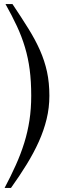

<svg xmlns="http://www.w3.org/2000/svg" viewBox="-20 -736 299 955"><path d="M225.6 -259.8Q225.6 -200.2 211.9 -143.8Q198.2 -87.4 173.1 -31.5Q147.9 24.4 112.8 81.5Q77.6 138.7 34.7 198.7H2.9Q34.2 139.6 58.8 84.7Q83.5 29.8 100.6 -25.1Q117.7 -80.1 126.5 -137.5Q135.3 -194.8 135.3 -259.8Q135.3 -331.1 127.7 -389.4Q120.1 -447.8 104.2 -500.7Q88.4 -553.7 64.2 -605.7Q40 -657.7 7.3 -715.8H42Q86.9 -648.9 121.3 -593.5Q155.8 -538.1 179 -485.6Q202.1 -433.1 213.9 -378.9Q225.6 -324.7 225.6 -259.8Z"/></svg>

Font: Arian AMU Serif
Style: Regular
Weight: 400
Designer: Ruben Hakobyan (Tarumian)
Foundry: Ruben Hakobyan (Tarumian)
Version: Version 1.002